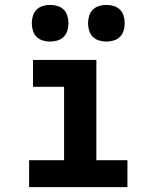

<svg xmlns="http://www.w3.org/2000/svg" viewBox="-20 -765 640 785"><path d="M99 0V-110H242V-410H115V-520H374V-110H501V0ZM415 -595Q400 -595 385 -599.5Q370 -604 359.5 -614.5Q349 -625 344.5 -640Q340 -655 340 -670Q340 -685 344.5 -700Q349 -715 359.5 -725.5Q370 -736 385 -740.5Q400 -745 415 -745Q430 -745 445 -740.5Q460 -736 470.5 -725.5Q481 -715 485.5 -700Q490 -685 490 -670Q490 -655 485.5 -640Q481 -625 470.5 -614.5Q460 -604 445 -599.5Q430 -595 415 -595ZM185 -595Q170 -595 155 -599.5Q140 -604 129.5 -614.5Q119 -625 114.5 -640Q110 -655 110 -670Q110 -685 114.5 -700Q119 -715 129.5 -725.5Q140 -736 155 -740.5Q170 -745 185 -745Q200 -745 215 -740.5Q230 -736 240.5 -725.5Q251 -715 255.5 -700Q260 -685 260 -670Q260 -655 255.5 -640Q251 -625 240.5 -614.5Q230 -604 215 -599.5Q200 -595 185 -595Z"/></svg>

Font: Iosevka HT Extrabold Extended
Style: Regular
Weight: 800
Width: 7
Monospace: yes
Designer: Belleve Invis
Foundry: Belleve Invis
Version: Version 32.3.0; ttfautohint (v1.8.4)